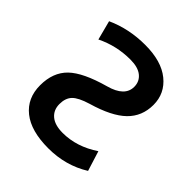

<svg xmlns="http://www.w3.org/2000/svg" viewBox="-205 -873 1016 1016"><g transform="rotate(45 303.5 -365.0)"><path d="M308.6 -442.4Q412.1 -470.7 412.1 -542Q412.1 -582 382.3 -606Q352.5 -629.9 295.9 -629.9Q191.4 -629.9 100.6 -585L72.3 -693.4Q174.8 -740.2 296.4 -740.2Q418 -740.2 484.9 -686Q551.8 -631.8 551.8 -546.4Q551.8 -460.9 494.1 -404.8Q436.5 -348.6 308.6 -311.5Q244.1 -292 220.2 -267.1Q196.3 -242.2 196.3 -197.8Q196.3 -153.3 227.1 -127.4Q257.8 -101.6 316.4 -101.6Q420.9 -101.6 518.6 -167L553.7 -54.7Q450.2 9.8 320.3 9.8Q190.4 9.8 122.1 -44.9Q53.7 -99.6 53.7 -195.8Q53.7 -292 110.8 -347.7Q168 -403.3 308.6 -442.4Z"/></g></svg>

Font: GenEi M Gothic v2 Bold
Style: Regular
Weight: 700
Version: Version 2.0